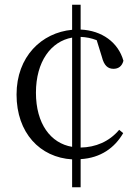

<svg xmlns="http://www.w3.org/2000/svg" viewBox="-20 -740 590 812"><path d="M321 52V-67C406 -72 465 -115 501 -177L484 -191C442 -141 384 -117 321 -116V-584C344 -583 366 -579 389 -570L411 -499C420 -463 436 -449 460 -449C481 -449 496 -460 502 -483C480 -561 411 -611 321 -615V-720H285V-614C156 -602 50 -501 50 -340C50 -178 149 -74 285 -66V52ZM285 -119C194 -134 132 -217 132 -348C132 -479 195 -565 285 -581Z"/></svg>

Font: Noto Serif CJK TC
Style: Regular
Weight: 400
Designer: Ryoko NISHIZUKA 西塚涼子 (kana & ideographs); Frank Grießhammer (Latin, Greek & Cyrillic); Wenlong ZHANG 张文龙 (bopomofo); San
Foundry: Adobe
Version: Version 2.001;hotconv 1.1.0;makeotfexe 2.6.0